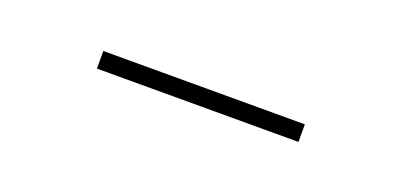

<svg xmlns="http://www.w3.org/2000/svg" viewBox="-17 -408 429 205"><g transform="rotate(20 197.5 -305.0)"><path d="M83 -295V-315H312V-295Z"/></g></svg>

Font: IBM Plex Sans Hebrew Thin
Style: Regular
Weight: 100
Designer: Mike Abbink, Paul van der Laan, Pieter van Rosmalen, Yanek Iontef
Foundry: Bold Monday
Version: Version 1.2